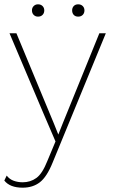

<svg xmlns="http://www.w3.org/2000/svg" viewBox="-23 -654 531 889"><path d="M467 -500 221 98Q194 165 161.5 190Q129 215 82 215Q23 215 -3 182L8 159Q21 176 40.5 183Q60 190 82 190Q118 190 145.5 170Q173 150 196 92L234 1L179 -127L21 -500H53L227 -81L247 -31L268 -84L437 -500ZM153 -634Q166 -634 174 -626Q182 -618 182 -606Q182 -593 174 -585Q166 -577 153 -577Q141 -577 133 -585Q125 -593 125 -606Q125 -618 133 -626Q141 -634 153 -634ZM339 -634Q352 -634 360 -626Q368 -618 368 -606Q368 -593 360 -585Q352 -577 339 -577Q326 -577 318.5 -585Q311 -593 311 -606Q311 -618 318.5 -626Q326 -634 339 -634Z"/></svg>

Font: Work Sans ExtraLight
Style: Regular
Weight: 200
Designer: Wei Huang
Foundry: Wei Huang
Version: Version 2.010; ttfautohint (v1.8.3)